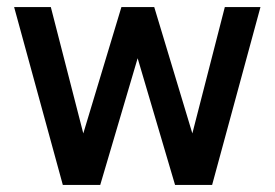

<svg xmlns="http://www.w3.org/2000/svg" viewBox="-20 -524 778 544"><path d="M264 0H158L20 -504H124L216 -146L324 -504H417L525 -146L617 -504H718L581 0H476L370 -359Z"/></svg>

Font: Rosa Sans Medium
Style: Regular
Weight: 500
Designer: Pentagram / MCKL
Foundry: Pentagram / MCKL
Version: Version 1.005;September 16, 2019;FontCreator 11.5.0.2425 64-